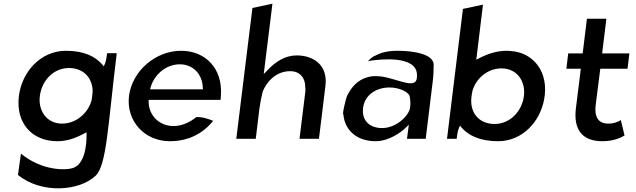

<svg xmlns="http://www.w3.org/2000/svg" viewBox="-20 -759 3433 1036"><path d="M473 -214C453 -147 390 -92 315 -92C231 -92 185 -163 195 -241C205 -323 268 -392 352 -392C429 -392 478 -341 480 -268V-267C479 -258 478 -248 477 -237C476 -229 475 -222 474 -216ZM496 189C556 132 562 -83 610 -472H558C556 -458 553 -431 547 -417L540 -401L530 -413C494 -453 436 -485 336 -485C200 -485 98 -372 82 -241C64 -95 152 3 290 3C342 3 388 -14 433 -38L447 -45V-30C447 -30 452 117 378 146C333 163 204 161 93 70L77 185C204 289 410 272 496 189Z M782 -209V-220H1170C1171 -229 1172 -236 1172 -245C1182 -389 1089 -485 957 -485C819 -485 693 -376 676 -241C660 -107 759 3 897 3C990 3 1072 -34 1130 -107C1108 -116 1070 -130 1039 -127C997 -93 951 -77 909 -79C834 -83 783 -140 782 -209ZM1074 -289 1075 -277H790L793 -288C811 -354 874 -412 950 -412C1022 -412 1071 -359 1074 -289Z M1397 -264C1421 -323 1473 -375 1546 -375C1600 -375 1628 -336 1627 -289C1627 -284 1629 -274 1628 -268L1596 -10H1701L1736 -296C1750 -408 1671 -460 1581 -460C1518 -460 1467 -426 1424 -381L1403 -359L1450 -739L1342 -716L1255 -10H1360L1380 -175C1384 -205 1390 -234 1397 -262Z M2004 -458H2003C1990 -453 1979 -443 1965 -428C1971 -430 1981 -432 1990 -433C2018 -436 2232 -466 2230 -352C2230 -345 2230 -338 2228 -331C2223 -310 2201 -308 2185 -310C2145 -315 2079 -343 2030 -347C2004 -349 1986 -349 1965 -343C1909 -328 1875 -288 1852 -240C1849 -235 1824 -139 1833 -141C1840 -55 1907 3 2007 3C2079 3 2146 -47 2166 -67L2186 -86L2176 -10H2277L2315 -320C2319 -352 2320 -382 2320 -411C2318 -464 2223 -485 2125 -485C2069 -485 2032 -474 2004 -458ZM2042 -68C1974 -68 1931 -109 1939 -176C1948 -250 2014 -287 2082 -287C2132 -287 2179 -265 2189 -244L2190 -243V-242C2194 -223 2196 -201 2193 -179C2188 -137 2120 -68 2042 -68Z M2668 3C2796 3 2893 -99 2916 -222C2944 -370 2858 -473 2743 -483C2733 -484 2724 -485 2713 -485C2661 -485 2610 -468 2566 -445L2550 -437L2586 -734L2478 -711L2392 -10H2444C2446 -24 2449 -51 2455 -65L2462 -81L2472 -69C2508 -29 2568 3 2668 3ZM2524 -237C2525 -247 2527 -256 2529 -267V-268C2548 -335 2610 -390 2686 -390C2770 -390 2817 -320 2807 -241C2797 -160 2733 -90 2649 -90C2566 -90 2513 -149 2524 -237Z M3262 -92C3207 -92 3187 -130 3194 -191L3219 -388H3366L3376 -471H3229L3252 -658H3147L3124 -471H3046L3036 -388H3114L3087 -171C3076 -73 3110 3 3230 3C3291 3 3330 -16 3350 -28L3330 -111C3315 -101 3292 -92 3262 -92Z"/></svg>

Font: Bluebird
Style: LiObl
Weight: 300
Designer: Jasper
Foundry: Cannot Into Space Fonts
Version: Version 0.98